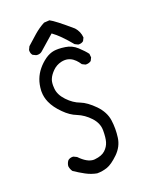

<svg xmlns="http://www.w3.org/2000/svg" viewBox="-157 -922 815 1029"><g transform="rotate(-20 250.0 -408.0)"><path d="M384.3 -219.7Q377.4 -268.6 336.9 -310.5Q295.4 -352.5 259.8 -366.2Q222.2 -379.9 189.9 -414.1Q157.7 -448.2 154.8 -483.9Q153.8 -493.7 153.8 -501Q153.8 -524.4 160.2 -538.6Q168 -558.1 188.7 -578.9Q209.5 -599.6 238.3 -606.4Q249 -608.9 259.3 -608.9Q291.5 -608.9 316.9 -583.5Q327.6 -572.8 337.9 -557.1L355.5 -548.3Q357.9 -547.9 360.4 -547.9Q376 -547.9 388.2 -556.6L397 -574.2L395 -595.2Q379.9 -615.7 351.6 -641.8Q323.2 -668 286.1 -673.3Q263.2 -676.8 247.8 -676.8Q232.4 -676.8 222.2 -675.3Q196.8 -671.4 171.4 -653.8Q145.5 -635.3 126.5 -611.8Q107.4 -588.4 96.9 -560.8Q86.4 -533.2 84.5 -498.5Q84.5 -495.1 84.5 -491.2Q84.5 -460.9 97.7 -430.7Q113.8 -394 150.4 -357.9Q183.6 -324.2 220.2 -310.1Q260.3 -293.9 292 -259.8Q323.7 -225.6 323.7 -184.3Q323.7 -143.1 316.9 -120.1Q309.6 -95.2 289.6 -76.7Q269.5 -58.1 230 -54.2Q226.6 -53.7 223.6 -53.7Q186.5 -53.7 144 -98.1L126 -106.9Q123.5 -107.4 121.1 -107.4Q105.5 -107.4 94.7 -98.6Q84.5 -85.9 82.5 -68.4Q84.5 -50.8 94.7 -36.6Q123.5 -17.1 153.3 -1Q183.1 15.1 215.3 21Q245.6 21 273.4 11.5Q301.3 2 339.8 -35.2Q377.9 -72.3 384.3 -121.1Q387.7 -146 387.7 -170.7Q387.7 -195.3 384.3 -219.7ZM360.4 -662.1Q376 -662.1 386.2 -670.9L395 -688.5Q392.6 -723.1 369.1 -749Q283.2 -823.2 254.9 -837.4L223.6 -835.4Q191.4 -818.4 162.8 -793.5Q134.3 -768.6 106.9 -743.7L98.1 -725.6Q97.7 -722.7 97.7 -720.9Q97.7 -719.2 97.9 -716.8Q98.1 -714.4 98.6 -711.4Q99.1 -708.5 100.1 -705.6Q102.5 -699.7 106.4 -694.8L124.5 -686Q128.9 -685.1 132.8 -685.1Q148.4 -685.1 159.2 -694.8L241.7 -767.1L244.6 -765.1Q283.2 -737.8 337.9 -671.4L355.5 -662.6Q357.9 -662.1 360.4 -662.1Z"/></g></svg>

Font: Bakudai
Style: Light
Weight: 300
Version: Version 1.48